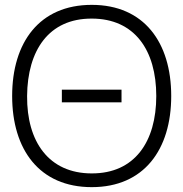

<svg xmlns="http://www.w3.org/2000/svg" viewBox="-20 -755 754 790"><path d="M357.5 15C572.5 15 684.5 -139.5 684.5 -360C684.5 -580.5 572.5 -735 357.5 -735C142 -735 30 -580.5 30 -360C30 -139.5 142 15 357.5 15ZM357.5 -41.5C180.5 -41.5 90 -172.5 91.5 -360C93 -547.5 180.5 -679 357.5 -678.5C534.5 -678.5 623 -547.5 623 -360C623 -172.5 534.5 -41 357.5 -41.5ZM234.5 -386V-334H480V-386Z"/></svg>

Font: Hauora Light
Style: Regular
Weight: 300
Designer: Wayne Shih
Foundry: WCYS
Version: Version 1.001;hotconv 1.0.109;makeotfexe 2.5.65596